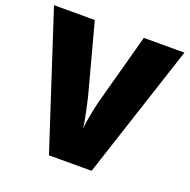

<svg xmlns="http://www.w3.org/2000/svg" viewBox="-127 -837 948 960"><g transform="rotate(20 347.0 -357.0)"><path d="M694 -714H478L379 -350C367 -309 351 -224 347 -184C344 -224 324 -311 314 -352L217 -714H0L233 0H460Z"/></g></svg>

Font: Noto Sans Gurmukhi Black
Style: Regular
Weight: 900
Designer: Jelle Bosma - Monotype Design Team
Foundry: Monotype Imaging Inc.
Version: Version 2.004